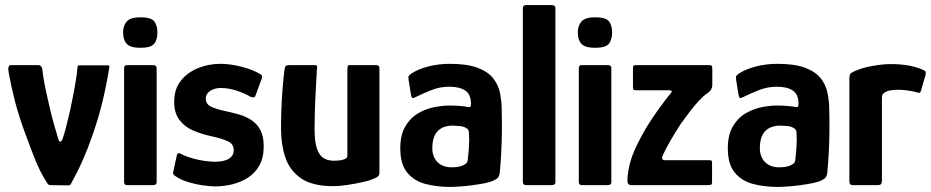

<svg xmlns="http://www.w3.org/2000/svg" viewBox="-20 -728 3660 755"><path d="M179 0Q171 0 167 -6Q140 -47 120.5 -95Q101 -143 84 -190Q54 -270 38.5 -331Q23 -392 14 -443Q9 -472 23 -472H130Q137 -472 141 -467.5Q145 -463 146 -458Q149 -429 155.5 -396Q162 -363 172 -320Q183 -271 192.5 -238.5Q202 -206 210 -179Q213 -170 217.5 -171Q222 -172 225 -179Q232 -198 239 -225Q246 -252 256 -295Q266 -343 274.5 -389.5Q283 -436 285 -466Q286 -471 291 -471H405Q411 -471 410 -464Q400 -400 383.5 -330.5Q367 -261 341 -189Q326 -145 306 -99.5Q286 -54 259 -5Q256 1 250 1Z M599 -601Q599 -571 586 -555.5Q573 -540 532 -540Q493 -540 478.5 -555.5Q464 -571 464 -601Q464 -627 478.5 -643.5Q493 -660 532 -660Q575 -660 587 -643.5Q599 -627 599 -601ZM596 -12Q596 0 582 0H480Q468 0 468 -12V-460Q468 -472 480 -472H582Q596 -472 596 -460Z M675 -116Q678 -127 684.5 -125.5Q691 -124 697 -120Q714 -112 736.5 -105.5Q759 -99 783 -95.5Q807 -92 826 -92Q846 -92 862.5 -96.5Q879 -101 889 -111Q899 -121 899 -137Q900 -159 879.5 -170.5Q859 -182 808 -193Q776 -200 742.5 -213.5Q709 -227 687 -254.5Q665 -282 665 -327Q665 -378 691 -410.5Q717 -443 758.5 -460Q800 -477 847 -477Q884 -477 928 -466Q972 -455 1001 -438Q1010 -433 1010.5 -429Q1011 -425 1009 -418L985 -353Q982 -341 966 -347Q944 -360 912 -371Q880 -382 847 -382Q824 -382 806.5 -370.5Q789 -359 789 -341Q789 -319 809 -309Q829 -299 867 -291Q895 -285 921 -277.5Q947 -270 969 -255.5Q991 -241 1004 -216.5Q1017 -192 1017 -153Q1017 -108 1000 -77.5Q983 -47 954.5 -29Q926 -11 892.5 -3Q859 5 826 5Q808 5 779 1Q750 -3 720 -12Q690 -21 669 -36Q665 -38 662.5 -41.5Q660 -45 661 -51Z M1290 4Q1208 4 1163.5 -27Q1119 -58 1102 -109Q1085 -160 1085 -222Q1085 -259 1086.5 -299Q1088 -339 1091 -377.5Q1094 -416 1098 -448Q1100 -466 1104 -469Q1108 -472 1122 -472H1203Q1217 -472 1223 -471.5Q1229 -471 1226 -453Q1226 -449 1224.5 -424Q1223 -399 1221 -362.5Q1219 -326 1218 -287.5Q1217 -249 1217 -218Q1217 -155 1234.5 -125.5Q1252 -96 1293 -96Q1298 -96 1307 -96.5Q1316 -97 1325 -99Q1334 -101 1340 -105Q1346 -109 1346 -116V-455Q1346 -460 1347 -466Q1348 -472 1354 -472H1458Q1462 -472 1467 -470Q1472 -468 1472 -459V-50Q1472 -38 1465 -33Q1458 -28 1436 -20Q1425 -16 1399.5 -10.5Q1374 -5 1344.5 -0.5Q1315 4 1290 4Z M1749 7Q1698 7 1653.5 -4.5Q1609 -16 1581.5 -49Q1554 -82 1554 -145Q1554 -197 1573.5 -230.5Q1593 -264 1623.5 -282Q1654 -300 1687 -306.5Q1720 -313 1746 -313Q1767 -313 1786.5 -311.5Q1806 -310 1823 -307Q1832 -304 1832 -320Q1832 -357 1809.5 -372Q1787 -387 1747 -387Q1709 -387 1674.5 -373Q1640 -359 1616 -347Q1605 -341 1601.5 -343Q1598 -345 1596 -356L1587 -412Q1585 -425 1587 -429Q1589 -433 1598 -439Q1624 -456 1664 -466.5Q1704 -477 1749 -477Q1817 -477 1858 -461.5Q1899 -446 1919.5 -420Q1940 -394 1946.5 -360.5Q1953 -327 1953 -291Q1954 -249 1953.5 -208.5Q1953 -168 1951 -128Q1949 -88 1945 -47Q1943 -36 1939 -30.5Q1935 -25 1923 -19Q1909 -12 1886 -7.5Q1863 -3 1836.5 0.5Q1810 4 1787 5.5Q1764 7 1749 7ZM1757 -70Q1765 -70 1775 -71Q1785 -72 1795 -75.5Q1805 -79 1811.5 -84Q1818 -89 1819 -97Q1822 -121 1824 -150Q1826 -179 1824 -206Q1824 -219 1814 -224Q1804 -231 1785.5 -232.5Q1767 -234 1755 -234Q1746 -234 1732.5 -230.5Q1719 -227 1707 -218Q1695 -209 1687.5 -191Q1680 -173 1680 -145Q1680 -123 1689 -106Q1698 -89 1715 -79.5Q1732 -70 1757 -70Z M2036 -12V-696Q2036 -708 2049 -708H2150Q2164 -708 2164 -696V-12Q2164 0 2150 0H2049Q2036 0 2036 -12Z M2387 -601Q2387 -571 2374 -555.5Q2361 -540 2320 -540Q2281 -540 2266.5 -555.5Q2252 -571 2252 -601Q2252 -627 2266.5 -643.5Q2281 -660 2320 -660Q2363 -660 2375 -643.5Q2387 -627 2387 -601ZM2384 -12Q2384 0 2370 0H2268Q2256 0 2256 -12V-460Q2256 -472 2268 -472H2370Q2384 -472 2384 -460Z M2448 -35Q2453 -88 2476 -139Q2499 -190 2530 -240Q2551 -273 2573.5 -304Q2596 -335 2618 -362Q2621 -365 2621.5 -368Q2622 -371 2615 -373H2482Q2474 -373 2471.5 -375Q2469 -377 2469 -387V-457Q2469 -469 2471.5 -470.5Q2474 -472 2485 -472H2767Q2778 -472 2779.5 -468Q2781 -464 2781 -454V-393Q2781 -387 2777.5 -378.5Q2774 -370 2761 -361Q2746 -351 2728 -331.5Q2710 -312 2692.5 -289Q2675 -266 2657 -241Q2635 -207 2615.5 -173.5Q2596 -140 2584 -112Q2583 -108 2584.5 -103Q2586 -98 2595 -98H2769Q2778 -98 2779 -95Q2780 -92 2780 -82V-12Q2780 -4 2776.5 -2Q2773 0 2761 0H2464Q2454 0 2450 -5.5Q2446 -11 2448 -35Z M3037 7Q2986 7 2941.5 -4.5Q2897 -16 2869.5 -49Q2842 -82 2842 -145Q2842 -197 2861.5 -230.5Q2881 -264 2911.5 -282Q2942 -300 2975 -306.5Q3008 -313 3034 -313Q3055 -313 3074.5 -311.5Q3094 -310 3111 -307Q3120 -304 3120 -320Q3120 -357 3097.5 -372Q3075 -387 3035 -387Q2997 -387 2962.5 -373Q2928 -359 2904 -347Q2893 -341 2889.5 -343Q2886 -345 2884 -356L2875 -412Q2873 -425 2875 -429Q2877 -433 2886 -439Q2912 -456 2952 -466.5Q2992 -477 3037 -477Q3105 -477 3146 -461.5Q3187 -446 3207.5 -420Q3228 -394 3234.5 -360.5Q3241 -327 3241 -291Q3242 -249 3241.5 -208.5Q3241 -168 3239 -128Q3237 -88 3233 -47Q3231 -36 3227 -30.5Q3223 -25 3211 -19Q3197 -12 3174 -7.5Q3151 -3 3124.5 0.5Q3098 4 3075 5.5Q3052 7 3037 7ZM3045 -70Q3053 -70 3063 -71Q3073 -72 3083 -75.5Q3093 -79 3099.5 -84Q3106 -89 3107 -97Q3110 -121 3112 -150Q3114 -179 3112 -206Q3112 -219 3102 -224Q3092 -231 3073.5 -232.5Q3055 -234 3043 -234Q3034 -234 3020.5 -230.5Q3007 -227 2995 -218Q2983 -209 2975.5 -191Q2968 -173 2968 -145Q2968 -123 2977 -106Q2986 -89 3003 -79.5Q3020 -70 3045 -70Z M3483 -476Q3559 -476 3608 -454Q3618 -450 3619.5 -446Q3621 -442 3620 -435L3602 -373Q3600 -365 3597 -363.5Q3594 -362 3585 -365Q3568 -370 3547 -372.5Q3526 -375 3515 -375Q3499 -375 3488 -373.5Q3477 -372 3471 -370Q3465 -368 3461 -366Q3457 -363 3452.5 -359Q3448 -355 3448 -341V-21Q3448 -7 3444 -3.5Q3440 0 3430 0H3333Q3328 0 3324 -3Q3320 -6 3320 -17V-417Q3320 -433 3323.5 -437.5Q3327 -442 3338 -447Q3368 -461 3409.5 -468.5Q3451 -476 3483 -476Z"/></svg>

Font: Glory Thin
Style: Bold
Weight: 700
Version: Version 1.011